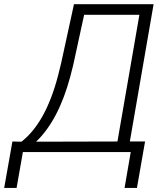

<svg xmlns="http://www.w3.org/2000/svg" viewBox="-68 -731 795 923"><path d="M670.4 -710.9H287.6L226.1 -428.2L211.4 -368.7C171.9 -216.8 113.3 -110.8 35.2 -49.8L-8.3 -50.8L-47.9 172.4H11.7L42 0H560.5L530.8 172.4H590.3L629.4 -50.8H556.2ZM105.5 -49.8C177.7 -118.7 232.4 -223.1 270 -363.3L284.2 -419.4L336.4 -659.7H602.1L496.6 -50.8Z"/></svg>

Font: Roboto Light
Style: Italic
Weight: 300
Italic angle: -12°
Designer: Google
Version: Version 2.137; 2017